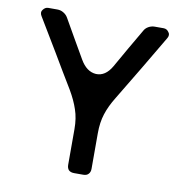

<svg xmlns="http://www.w3.org/2000/svg" viewBox="-81 -801 847 878"><g transform="rotate(10 342.5 -362.0)"><path d="M234.4 -372.1Q260.7 -327.1 273.4 -288.1Q287.1 -249 287.1 -198.2Q287.1 -143.6 287.1 -33.2Q287.1 -17.6 294.9 -8.8Q303.7 0 320.3 0Q334 0 362.3 0Q378.9 0 386.7 -8.8Q395.5 -17.6 395.5 -33.2Q395.5 -87.9 395.5 -198.2Q395.5 -249 408.2 -288.1Q420.9 -328.1 448.2 -372.1Q494.1 -449.2 541 -526.4Q586.9 -604.5 632.8 -681.6Q637.7 -689.5 637.7 -697.3Q637.7 -704.1 632.8 -710Q624 -723.6 608.4 -723.6Q594.7 -723.6 567.4 -723.6Q551.8 -723.6 538.1 -715.8Q524.4 -708 517.6 -694.3Q491.2 -648.4 464.8 -603.5Q439.5 -558.6 413.1 -512.7Q383.8 -461.9 339.8 -463.9Q295.9 -466.8 266.6 -517.6Q241.2 -561.5 215.8 -605.5Q190.4 -650.4 165 -694.3Q157.2 -708 143.6 -715.8Q130.9 -723.6 115.2 -723.6Q101.6 -723.6 73.2 -723.6Q58.6 -723.6 48.8 -710Q43.9 -704.1 43.9 -697.3Q43.9 -689.5 48.8 -681.6Q95.7 -604.5 141.6 -527.3Q187.5 -449.2 234.4 -372.1Z"/></g></svg>

Font: DeepSea
Style: Medium
Weight: 500
Designer: Stem
Version: Version 3.019;git-0a5106e0b